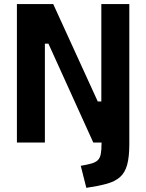

<svg xmlns="http://www.w3.org/2000/svg" viewBox="-20 -703 722 947"><path d="M405.8 223.5 378.3 114.8Q410.2 109.4 430.4 103.7Q450.5 98.1 461.7 87.7Q472.9 77.3 476.9 57.4Q480.9 37.5 480.9 3.7V-29.5H617.8V7.8Q617.8 71.5 607 110.3Q596.2 149.2 571.5 170.7Q546.9 192.3 506.1 203.5Q465.4 214.8 405.8 223.5ZM63.4 0V-683H242.5L462.1 -202.6H479.8V-683H617.8V0H440.1L218.9 -487.6H201.4V0Z"/></svg>

Font: Cairo
Style: Regular
Weight: 400
Designer: Mohamed Gaber, Accademia di Belle Arti di Urbino
Foundry: Kief Type Foundry, Accademia di Belle Arti di Urbino
Version: Version 3.120